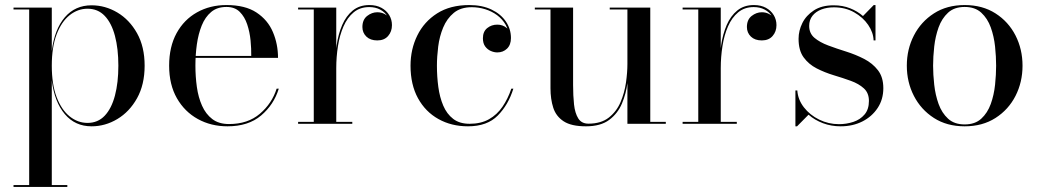

<svg xmlns="http://www.w3.org/2000/svg" viewBox="-20 -490 4116 760"><path d="M33.5 250V242.5H95.5V-452.5H33.5V-460H185V-288.5Q196 -374.5 236.8 -421.8Q277.5 -469 342.5 -469Q396.5 -469 444.5 -440.5Q492.5 -412 522.5 -358.5Q552.5 -305 552.5 -230Q552.5 -155 522.5 -101.2Q492.5 -47.5 444.5 -18.8Q396.5 10 342.5 10Q277.5 10 236.8 -38Q196 -86 185 -171V242.5H246.5V250ZM326.5 -3.5Q367.5 -3.5 394.5 -32Q421.5 -60.5 435 -111.8Q448.5 -163 448.5 -230Q448.5 -297 435 -348Q421.5 -399 394.5 -427.2Q367.5 -455.5 326.5 -455.5Q288 -455.5 255.8 -430Q223.5 -404.5 204.2 -354.2Q185 -304 185 -230Q185 -156 204.2 -105.5Q223.5 -55 255.8 -29.2Q288 -3.5 326.5 -3.5Z M880.5 10Q815.5 10 763.2 -18.8Q711 -47.5 680.2 -101.2Q649.5 -155 649.5 -230Q649.5 -305 679 -358.8Q708.5 -412.5 760 -441.2Q811.5 -470 876.5 -470Q950.5 -470 995.2 -440.5Q1040 -411 1060.2 -363.2Q1080.5 -315.5 1080.5 -261H716.5V-268.5H974.5Q975 -296.5 971.8 -330Q968.5 -363.5 958.5 -393.5Q948.5 -423.5 929 -443Q909.5 -462.5 876.5 -462.5Q839.5 -462.5 815.8 -442.5Q792 -422.5 778.5 -389Q765 -355.5 759.2 -314.2Q753.5 -273 753.5 -230Q753.5 -187.5 759.2 -146Q765 -104.5 779.8 -71.5Q794.5 -38.5 820.2 -18.8Q846 1 886.5 1Q961 1 1008.8 -39.8Q1056.5 -80.5 1075 -139H1083.5Q1064 -75.5 1013.5 -32.8Q963 10 880.5 10Z M1306 -220.5Q1306 -266.5 1312.5 -310.8Q1319 -355 1334.5 -391Q1350 -427 1376.5 -448.5Q1403 -470 1442 -470Q1470 -470 1490 -459Q1510 -448 1520.8 -430Q1531.5 -412 1531.5 -390.5Q1531.5 -365 1516.2 -347.5Q1501 -330 1473.5 -330Q1446 -330 1430.2 -345.2Q1414.5 -360.5 1414.5 -383Q1414.5 -412 1433.2 -426.8Q1452 -441.5 1473.5 -441.5Q1489.5 -441.5 1502.5 -434.5Q1515.5 -427.5 1523 -416Q1530.5 -404.5 1530.5 -390.5H1523.5Q1523.5 -410 1513.2 -426.2Q1503 -442.5 1484.5 -452.2Q1466 -462 1441.5 -462Q1405 -462 1380 -441.2Q1355 -420.5 1339.8 -385.8Q1324.5 -351 1317.8 -307.8Q1311 -264.5 1311 -220.5ZM1311 -460V-7.5H1374.5V0H1160V-7.5H1222V-452.5H1160V-460Z M1832.5 10Q1767 10 1715.5 -18.8Q1664 -47.5 1634.5 -101.2Q1605 -155 1605 -230Q1605 -295 1631.8 -349.5Q1658.5 -404 1710.2 -437Q1762 -470 1837.5 -470Q1888.5 -470 1925.5 -452.2Q1962.5 -434.5 1982.5 -404.8Q2002.5 -375 2002.5 -339.5Q2002.5 -312.5 1987 -297.5Q1971.5 -282.5 1948.5 -282.5Q1936 -282.5 1922.8 -288.2Q1909.5 -294 1900.5 -306.2Q1891.5 -318.5 1891.5 -338.5Q1891.5 -365 1908.5 -378.8Q1925.5 -392.5 1948.5 -392.5Q1970 -392.5 1985.8 -379.2Q2001.5 -366 2001.5 -339.5H1994.5Q1994.5 -369 1981.8 -391.5Q1969 -414 1947.8 -429.8Q1926.5 -445.5 1900.5 -453.5Q1874.5 -461.5 1847.5 -461.5Q1803.5 -461.5 1776.2 -439Q1749 -416.5 1734.2 -381Q1719.5 -345.5 1714.5 -305.5Q1709.5 -265.5 1709.5 -230Q1709.5 -187 1715 -146Q1720.5 -105 1734.5 -72Q1748.5 -39 1773.8 -19.5Q1799 0 1839 0Q1883.5 0 1915.5 -18Q1947.5 -36 1969 -67.5Q1990.5 -99 2004 -139H2012Q1992.5 -75.5 1950.5 -32.8Q1908.5 10 1832.5 10Z M2299.5 10Q2241.5 10 2211.2 -9.8Q2181 -29.5 2170 -63.5Q2159 -97.5 2159 -141V-452.5H2097V-460H2248.5V-153Q2248.5 -111 2252.2 -76.5Q2256 -42 2269 -21.2Q2282 -0.5 2309.5 -0.5Q2359 -0.5 2389.8 -24.5Q2420.5 -48.5 2436.2 -85.5Q2452 -122.5 2457.8 -163Q2463.5 -203.5 2463.5 -236.5L2469 -240.5Q2469 -206 2463.8 -163Q2458.5 -120 2442 -80.5Q2425.5 -41 2391.5 -15.5Q2357.5 10 2299.5 10ZM2463.5 0V-452.5H2393.5V-460H2554V-7.5H2615.5V0Z M2828 -220.5Q2828 -266.5 2834.5 -310.8Q2841 -355 2856.5 -391Q2872 -427 2898.5 -448.5Q2925 -470 2964 -470Q2992 -470 3012 -459Q3032 -448 3042.8 -430Q3053.5 -412 3053.5 -390.5Q3053.5 -365 3038.2 -347.5Q3023 -330 2995.5 -330Q2968 -330 2952.2 -345.2Q2936.5 -360.5 2936.5 -383Q2936.5 -412 2955.2 -426.8Q2974 -441.5 2995.5 -441.5Q3011.5 -441.5 3024.5 -434.5Q3037.5 -427.5 3045 -416Q3052.5 -404.5 3052.5 -390.5H3045.5Q3045.5 -410 3035.2 -426.2Q3025 -442.5 3006.5 -452.2Q2988 -462 2963.5 -462Q2927 -462 2902 -441.2Q2877 -420.5 2861.8 -385.8Q2846.5 -351 2839.8 -307.8Q2833 -264.5 2833 -220.5ZM2833 -460V-7.5H2896.5V0H2682V-7.5H2744V-452.5H2682V-460Z M3128.5 10V-132H3136Q3138.5 -95.5 3162.2 -65Q3186 -34.5 3222.8 -16.5Q3259.5 1.5 3301 1.5Q3330.5 1.5 3357.8 -7.5Q3385 -16.5 3402.2 -36.8Q3419.5 -57 3419.5 -90.5Q3419.5 -122 3399.5 -140.2Q3379.5 -158.5 3347.8 -170Q3316 -181.5 3280.2 -192.2Q3244.5 -203 3212.8 -219.2Q3181 -235.5 3161 -263Q3141 -290.5 3141 -336.5Q3141 -368.5 3156 -398.8Q3171 -429 3201.8 -449Q3232.5 -469 3280 -469Q3315.5 -469 3345 -457.2Q3374.5 -445.5 3396 -426.5L3438.5 -470H3445.5V-330H3438Q3437 -361.5 3416.5 -391.5Q3396 -421.5 3361 -441.2Q3326 -461 3281 -461Q3253.5 -461 3231.2 -452.5Q3209 -444 3196 -427.5Q3183 -411 3183 -387.5Q3183 -358 3204 -340.2Q3225 -322.5 3258.5 -310Q3292 -297.5 3329.5 -285.8Q3367 -274 3400.5 -256.8Q3434 -239.5 3455.2 -212Q3476.5 -184.5 3476.5 -141Q3476.5 -96.5 3454 -62.5Q3431.5 -28.5 3393.5 -9.2Q3355.5 10 3307.5 10Q3270.5 10 3237.8 -2.2Q3205 -14.5 3180.5 -36L3135 10Z M3798.5 10Q3728 10 3676.8 -23Q3625.5 -56 3597.5 -110.5Q3569.5 -165 3569.5 -230Q3569.5 -295 3597.5 -349.5Q3625.5 -404 3676.8 -437Q3728 -470 3798.5 -470Q3869 -470 3920.5 -437Q3972 -404 3999.8 -349.5Q4027.5 -295 4027.5 -230Q4027.5 -165 3999.8 -110.5Q3972 -56 3920.5 -23Q3869 10 3798.5 10ZM3798.5 2.5Q3839.5 2.5 3864.2 -20.2Q3889 -43 3901.8 -78.5Q3914.5 -114 3918.8 -154.5Q3923 -195 3923 -230Q3923 -265.5 3918.8 -305.8Q3914.5 -346 3901.8 -381.5Q3889 -417 3864.2 -439.8Q3839.5 -462.5 3798.5 -462.5Q3757.5 -462.5 3732.8 -439.8Q3708 -417 3695.2 -381.5Q3682.5 -346 3678 -305.8Q3673.5 -265.5 3673.5 -230Q3673.5 -195 3678 -154.5Q3682.5 -114 3695.2 -78.5Q3708 -43 3732.8 -20.2Q3757.5 2.5 3798.5 2.5Z"/></svg>

Font: Bodoni Moda 28pt
Style: Regular
Weight: 400
Designer: Owen Earl
Foundry: indestructible type
Version: Version 2.005